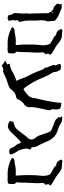

<svg xmlns="http://www.w3.org/2000/svg" viewBox="724 -1401 747 2235"><g transform="rotate(90 1097.5 -283.5)"><path d="M192.9 1Q154.8 1 154.5 -21Q154.3 -43 142.1 -56.6Q131.8 -70.3 131.8 -90.8Q131.8 -101.6 134.8 -130.9Q137.7 -156.7 137.7 -182.6Q137.7 -209.5 135.7 -219.2V-227.1Q139.2 -242.7 139.2 -257.3Q139.2 -265.6 137.7 -274.9Q136.7 -286.1 136.7 -297.9Q136.7 -314.9 135.7 -331.1Q134.8 -343.3 134.8 -367.2Q134.8 -424.3 133.8 -467.8Q112.3 -532.7 59.1 -537.1Q53.7 -545.9 45.4 -551.8Q39.6 -558.6 37.6 -559.6Q22.9 -573.2 22.9 -580.6L19.5 -585Q22.5 -588.4 26.1 -590.8Q29.8 -593.3 29.8 -606Q29.3 -612.3 29.3 -619.1L29.8 -634.3Q44.9 -625 48.8 -625Q51.3 -625 53.7 -626.5Q57.6 -629.9 62 -629.9Q80.1 -627.4 96.7 -618.2Q106.9 -611.8 127.4 -605Q186 -584 221.7 -548.3L229 -464.4Q217.3 -430.7 217.3 -416.5Q217.3 -409.7 216.6 -403.6Q215.8 -397.5 215.8 -385.7Q219.7 -346.2 219.7 -306.2Q218.8 -279.8 218.8 -258.3Q218.8 -203.6 225.1 -184.1Q235.4 -148.9 235.4 -141.6Q235.4 -130.4 225.6 -124.5Q213.4 -117.2 213.4 -111.8Q213.4 -104.5 219.2 -85Q213.9 -72.8 213.9 -60.5Q213.9 -47.4 224.1 -14.2L218.8 -10.3Q206.5 -0.5 192.9 1ZM126.5 -513.2 131.8 -513.7Q126.5 -524.4 124 -525.9Q121.6 -527.3 117.2 -528.3Q121.6 -514.6 123.5 -513.9Q125.5 -513.2 126.5 -513.2Z M556.6 2.4 543 1.5Q532.2 0.5 520.5 0.5L505.4 1L479.5 1.5Q386.7 0 307.1 -43.5Q302.2 -46.4 296.4 -55.7Q310.5 -80.1 338.4 -80.1L342.8 -79.6Q356.9 -79.6 387.7 -86.9Q422.4 -94.2 457.5 -94.2Q475.1 -94.2 493.2 -92.3Q495.1 -92.3 497.3 -93Q499.5 -93.8 500.5 -95Q501.5 -96.2 502.7 -98.4Q503.9 -100.6 503.9 -104Q498 -173.8 498 -244.1Q498 -344.7 506.3 -395.5Q507.3 -406.2 507.3 -416.5Q507.3 -447.3 496.6 -477.1L496.1 -479Q490.2 -496.1 472.7 -504.9Q411.1 -537.6 408.2 -540.5L396.5 -552.7Q391.1 -560.1 385.3 -561.8Q379.4 -563.5 369.6 -566.4Q342.3 -573.2 330.6 -595.2L316.9 -621.6Q324.7 -636.7 335.9 -636.7Q339.4 -636.7 343.8 -635.3Q360.4 -631.8 382.8 -631.8Q421.9 -630.4 440.9 -618.2Q463.9 -605.5 481.9 -589.8Q509.8 -565.4 556.2 -540.5Q598.6 -517.6 610.4 -505.4Q610.4 -504.9 610.8 -504.9Q617.2 -498.5 617.2 -494.1Q617.2 -485.8 605 -475.6L601.6 -472.2Q603.5 -464.8 607.2 -458Q610.8 -451.2 610.8 -445.3Q610.4 -439 605.5 -435.1Q589.4 -423.3 589.4 -401.9L590.3 -392.1Q592.8 -369.6 592.8 -344.2Q592.8 -315.4 589.8 -281.7Q586.9 -248 586.9 -220.7Q586.9 -144 583 -116.7L581.5 -103.5Q581.5 -101.1 581.8 -100.8Q582 -100.6 583 -100.6Q603 -83.5 603 -61L602.1 -51.8Q599.6 -31.7 599.6 -8.3Q578.6 2.4 556.6 2.4Z M741.2 69.8 733.9 62.5Q720.2 46.4 696.3 35.6L685.5 29.8Q708.5 17.6 730.5 4.9L721.2 -19.5Q723.1 -20.5 724.4 -22.2Q725.6 -23.9 728.5 -23.9Q781.7 -31.2 827.1 -62Q840.3 -70.3 858.4 -77.6Q888.7 -89.8 900.9 -94.2Q913.1 -98.6 916.7 -100.6Q920.4 -102.5 920.4 -104.5L919.9 -106.9Q911.1 -117.2 889.6 -176.3Q876 -215.3 864.7 -234.9Q830.1 -293.5 790 -405.3Q786.1 -414.1 765.1 -439.5Q769 -444.3 769 -448.7Q769 -450.7 751 -492.7L735.4 -530.3Q740.2 -543 740.2 -550.3Q740.2 -561 731.7 -580.6Q723.1 -600.1 723.1 -605Q723.1 -619.1 756.8 -619.1Q786.1 -619.1 790.8 -613.5Q795.4 -607.9 797.1 -603.5Q798.8 -599.1 801.8 -595.7Q817.4 -568.8 817.4 -553.2V-549.3Q817.4 -529.8 836.4 -503.4Q862.3 -464.4 890.6 -393.1Q925.8 -302.7 988.3 -216.3Q998.5 -196.8 1019.5 -183.1Q1039.6 -194.8 1065.7 -216.3Q1091.8 -237.8 1105.5 -255.4Q1121.1 -282.2 1121.1 -306.6Q1128.4 -342.8 1139.2 -390.1Q1175.8 -549.3 1175.8 -612.3V-618.7Q1175.8 -620.6 1178.7 -623.5H1182.6Q1213.4 -623.5 1244.6 -609.4Q1254.9 -585.4 1254.9 -560.1Q1254.9 -545.9 1252 -531.2Q1250 -526.9 1250 -522.5Q1250 -513.7 1256.6 -506.1Q1263.2 -498.5 1263.2 -487.3Q1263.2 -473.6 1249 -409.7Q1227.1 -319.8 1227.1 -280.3L1228 -257.3Q1228 -249.5 1226.6 -237.1Q1225.1 -224.6 1213.4 -211.9Q1211.4 -209 1209.2 -204.3Q1207 -199.7 1202.1 -196.8Q1149.4 -165.5 1130.9 -106Q1128.4 -104 1111.8 -99.1Q1048.8 -88.4 1015.6 -32.2Q1010.3 -23.9 1001 -20.5Q961.9 -2 934.3 4.6Q906.7 11.2 865.7 31.7L827.1 49.3H825.7Q816.9 54.2 810.1 54.7L805.2 54.2Q798.3 52.2 792 52.2Q783.7 52.2 774.2 55.2Q764.6 58.1 741.2 69.8Z M1448.7 -1.5Q1425.3 -1.5 1398.4 -17.6Q1394.5 -20 1391.1 -24.4L1388.2 -27.8Q1388.2 -33.2 1393.3 -39.8Q1398.4 -46.4 1398.4 -51.3Q1398.4 -55.7 1390.1 -62Q1413.1 -71.3 1416.5 -71.3Q1461.9 -79.1 1488.8 -111.8Q1505.9 -129.9 1532.2 -167.5Q1571.8 -222.2 1584.5 -232.4Q1603.5 -252.9 1603.5 -275.4Q1603.5 -303.7 1577.6 -331.5Q1568.4 -341.3 1559.6 -360.8L1545.4 -401.9Q1522 -478 1507.3 -497.6Q1497.6 -510.3 1454.6 -524.4Q1436.5 -530.3 1424.8 -536.1Q1418.5 -539.6 1406.2 -543Q1367.7 -558.1 1363 -569.1Q1358.4 -580.1 1348.1 -588.4Q1343.3 -591.8 1339.8 -596.2Q1346.7 -604.5 1349.1 -608.9L1334 -632.8Q1343.3 -634.8 1354 -634.8Q1369.6 -634.8 1387.2 -630.4Q1415.5 -622.6 1429.4 -610.1Q1443.4 -597.7 1490.2 -584L1514.2 -575.7Q1582 -548.3 1615.7 -481Q1629.9 -452.1 1642.1 -422.4Q1664.1 -370.6 1676.3 -352.1Q1693.4 -327.1 1693.4 -288.1Q1693.4 -274.4 1700 -274.4Q1706.5 -274.4 1713.1 -270.3Q1719.7 -266.1 1719.7 -258.3L1719.2 -253.9Q1709.5 -236.3 1709.5 -219.2Q1710 -198.7 1715.3 -178.7Q1725.6 -132.8 1745.6 -105.2Q1765.6 -77.6 1773.9 -50.8L1774.9 -47.4Q1776.9 -40 1776.9 -33.2Q1776.9 -24.9 1770 -22.9Q1757.3 -17.1 1744.6 -17.1Q1707 -17.1 1701.2 -46.9Q1694.3 -68.8 1675.8 -89.8Q1657.2 -110.8 1649.9 -132.3L1648.9 -136.7Q1646.5 -148.9 1638.2 -153.8Q1617.2 -144.5 1545.4 -67.9Q1510.7 -28.8 1496.1 -20L1487.8 -14.2Q1468.8 -1.5 1448.7 -1.5Z M2076.7 2.4 2063 1.5Q2052.2 0.5 2040.5 0.5L2025.4 1L1999.5 1.5Q1906.7 0 1827.1 -43.5Q1822.3 -46.4 1816.4 -55.7Q1830.6 -80.1 1858.4 -80.1L1862.8 -79.6Q1877 -79.6 1907.7 -86.9Q1942.4 -94.2 1977.5 -94.2Q1995.1 -94.2 2013.2 -92.3Q2015.1 -92.3 2017.3 -93Q2019.5 -93.8 2020.5 -95Q2021.5 -96.2 2022.7 -98.4Q2023.9 -100.6 2023.9 -104Q2018.1 -173.8 2018.1 -244.1Q2018.1 -344.7 2026.4 -395.5Q2027.3 -406.2 2027.3 -416.5Q2027.3 -447.3 2016.6 -477.1L2016.1 -479Q2010.3 -496.1 1992.7 -504.9Q1931.2 -537.6 1928.2 -540.5L1916.5 -552.7Q1911.1 -560.1 1905.3 -561.8Q1899.4 -563.5 1889.6 -566.4Q1862.3 -573.2 1850.6 -595.2L1836.9 -621.6Q1844.7 -636.7 1856 -636.7Q1859.4 -636.7 1863.8 -635.3Q1880.4 -631.8 1902.8 -631.8Q1941.9 -630.4 1960.9 -618.2Q1983.9 -605.5 2002 -589.8Q2029.8 -565.4 2076.2 -540.5Q2118.7 -517.6 2130.4 -505.4Q2130.4 -504.9 2130.9 -504.9Q2137.2 -498.5 2137.2 -494.1Q2137.2 -485.8 2125 -475.6L2121.6 -472.2Q2123.5 -464.8 2127.2 -458Q2130.9 -451.2 2130.9 -445.3Q2130.4 -439 2125.5 -435.1Q2109.4 -423.3 2109.4 -401.9L2110.4 -392.1Q2112.8 -369.6 2112.8 -344.2Q2112.8 -315.4 2109.9 -281.7Q2106.9 -248 2106.9 -220.7Q2106.9 -144 2103 -116.7L2101.6 -103.5Q2101.6 -101.1 2101.8 -100.8Q2102.1 -100.6 2103 -100.6Q2123 -83.5 2123 -61L2122.1 -51.8Q2119.6 -31.7 2119.6 -8.3Q2098.6 2.4 2076.7 2.4Z"/></g></svg>

Font: Kurland
Style: Regular
Weight: 400
Designer: GGBot
Version: 0.22